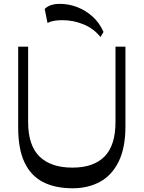

<svg xmlns="http://www.w3.org/2000/svg" viewBox="-20 -974 751 1004"><path d="M359.9 10.5Q267.6 10.5 204.1 -22.5Q140.6 -55.6 107.8 -125.6Q75.1 -195.7 75.1 -306.3V-730H127.1V-335.9Q127.1 -213.9 186.5 -155.7Q245.9 -97.5 358.8 -97.5Q469.6 -97.5 526.7 -155.7Q583.9 -213.9 583.9 -335.9V-730H635.9V-312.8Q635.9 -201.5 600.8 -129.7Q565.8 -57.9 503.6 -23.7Q441.4 10.5 359.9 10.5ZM505.3 -780.6Q470.3 -824.5 417.2 -846.5Q364.1 -868.5 305.7 -868.5Q282.5 -868.5 263 -865.2Q243.6 -861.9 228.4 -854L213.8 -926.9Q238.4 -953.4 292.1 -953.8Q339 -954.1 383.6 -936.9Q428.1 -919.8 464.4 -887.1Q500.6 -854.5 521.3 -806.9Z"/></svg>

Font: Savate ExtraLight
Style: Regular
Weight: 200
Designer: Max Esnée
Foundry: Plomb Type
Version: Version 2.000